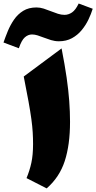

<svg xmlns="http://www.w3.org/2000/svg" viewBox="-106 -1048 540 1075"><path d="M98.1 -1006.3Q118.2 -1006.3 138.7 -999.8Q159.2 -993.2 179.7 -984.9Q199.2 -977.1 218.3 -970.9Q237.3 -964.8 255.4 -964.8Q277.3 -964.8 297.4 -978.5Q317.4 -992.2 334.5 -1028.3L413.1 -999Q404.3 -970.2 389.2 -938.5Q374 -906.7 351.3 -879.2Q328.6 -851.6 296.9 -834.2Q265.1 -816.9 223.6 -816.9Q201.2 -816.9 179.7 -823.5Q158.2 -830.1 138.2 -837.9Q120.6 -844.7 104.5 -849.9Q88.4 -855 73.2 -855Q51.3 -855 33 -838.9Q14.6 -822.8 -0.5 -777.8L-86.4 -810.1Q-76.2 -839.8 -62.3 -873.8Q-48.3 -907.7 -27.6 -938Q-6.8 -968.3 23.9 -987.3Q54.7 -1006.3 98.1 -1006.3ZM238.8 -776.9Q256.8 -685.1 267.1 -613.5Q277.3 -542 281.7 -482.2Q286.1 -422.4 286.1 -365.2Q286.1 -237.3 256.6 -146.5Q227.1 -55.7 155.3 6.8L42.5 -50.8Q60.1 -92.8 69.6 -136.7Q79.1 -180.7 79.1 -241.2Q79.1 -274.4 77.1 -307.4Q75.2 -340.3 69.6 -381.3Q64 -422.4 53.7 -479.7Q43.5 -537.1 26.9 -619.6Z"/></svg>

Font: Pinar Black
Style: Regular
Weight: 900
Designer: Amin Abedi
Version: Version 3.000